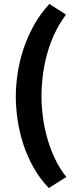

<svg xmlns="http://www.w3.org/2000/svg" viewBox="-20 -732 367 972"><path d="M227 220Q181 172 149 114.5Q117 57 97.5 -3.5Q78 -64 69 -125.5Q60 -187 60 -243Q60 -298 69 -359Q78 -420 98 -481.5Q118 -543 150.5 -602Q183 -661 230 -712L314 -658Q279 -611 255.5 -560Q232 -509 217.5 -455.5Q203 -402 196.5 -348Q190 -294 190 -243Q190 -195 197 -141Q204 -87 219 -33.5Q234 20 258 71Q282 122 316 164Z"/></svg>

Font: PT Sans
Style: Bold
Weight: 700
Version: Version 2.003W OFL; ttfautohint (v1.6)